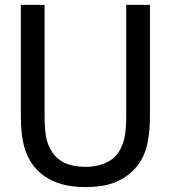

<svg xmlns="http://www.w3.org/2000/svg" viewBox="-20 -747 696 782"><path d="M134.3 -51.8Q96.7 -89.4 80.8 -141.8Q64.9 -194.3 64.9 -273.4V-727.1H161.6V-273.4Q161.6 -220.7 168.2 -187Q174.8 -153.3 192.9 -127Q232.4 -67.4 327.6 -67.4Q373.5 -67.4 408.7 -82.8Q443.8 -98.1 462.9 -127Q480.5 -153.8 487.3 -187.3Q494.1 -220.7 494.1 -271V-727.1H590.8V-273.4Q590.8 -195.3 575 -141.8Q559.1 -88.4 521.5 -51.8Q486.3 -17.6 439.9 -1.2Q393.6 15.1 327.6 15.1Q202.1 15.1 134.3 -51.8Z"/></svg>

Font: SG Kara Bold
Style: Regular
Weight: 400
Designer: Damoon Khanjanzadeh
Version: Version 1.000